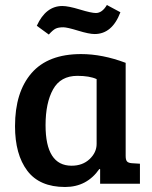

<svg xmlns="http://www.w3.org/2000/svg" viewBox="-20 -734 607 767"><path d="M482 -483V-111Q482 -95 487.5 -89Q493 -83 507 -82L539 -80V0H380V-58L377 -59Q327 13 240 13Q138 13 89 -52Q40 -117 40 -230Q40 -366 106 -442Q172 -518 304 -518Q389 -518 482 -483ZM366 -159V-418Q338 -431 289 -431Q222 -431 192 -377Q162 -323 162 -234Q162 -72 266 -72Q310 -72 338 -98.5Q366 -125 366 -159ZM175 -596 127 -631Q163 -710 229 -710Q253 -710 299 -696Q345 -682 363 -682Q388 -682 407 -714L461 -685Q428 -598 358 -598Q336 -598 292 -611.5Q248 -625 233 -625Q213 -625 202 -619.5Q191 -614 175 -596Z"/></svg>

Font: Bree Serif
Style: Regular
Weight: 400
Designer: Veronika Burian, Jos Scaglione
Foundry: TypeTogether
Version: Version 1.001